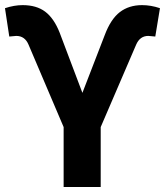

<svg xmlns="http://www.w3.org/2000/svg" viewBox="-32 -744 657 764"><path d="M295.9 -374.5 384.8 -604.5Q408.7 -668 444.8 -695.8Q481 -723.6 533.2 -723.6Q568.8 -723.6 604.5 -711.4L585.9 -598.6L558.1 -601.1Q524.9 -601.1 509.8 -566.4L368.7 -238.3V0H221.2V-238.3L81.5 -566.4Q66.9 -601.1 32.7 -601.1L4.9 -598.6L-12.2 -711.4Q24.4 -723.6 58.1 -723.6Q113.3 -723.6 147.9 -697.5Q182.6 -671.4 205.1 -614.7Z"/></svg>

Font: Robotiche
Style: Bold
Weight: 700
Designer: Google
Version: Version 2.001150; 2014